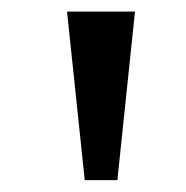

<svg xmlns="http://www.w3.org/2000/svg" viewBox="-20 -747 316 326"><path d="M123.9 -441.1 93.8 -727.3H209.2L179.3 -441.1Z"/></svg>

Font: InterMG Medium
Style: Regular
Weight: 500
Designer: Rasmus Andersson
Foundry: rsms
Version: Version 3.019;December 26, 2023;FontCreator 15.0.0.2955 64-b